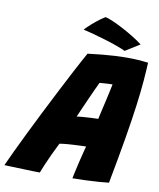

<svg xmlns="http://www.w3.org/2000/svg" viewBox="-149 -932 839 1012"><g transform="rotate(10 270.0 -426.0)"><path d="M134 7.5Q121 7.5 96.5 6.8Q72 6 43.2 5Q14.5 4 -12.2 3.2Q-39 2.5 -56.5 1.5Q-42 -31 -19 -79.5Q4 -128 32.5 -186.2Q61 -244.5 92.8 -307.5Q124.5 -370.5 156.5 -432.8Q188.5 -495 218.2 -551.8Q248 -608.5 273 -653Q312.5 -658 349 -661.5Q385.5 -665 419 -666.8Q452.5 -668.5 484 -668.5Q513 -668.5 540.8 -666.8Q568.5 -665 595.5 -661.5Q593.5 -617.5 589 -562Q584.5 -506.5 574.5 -430.2Q564.5 -354 547 -249.5Q529.5 -145 502.5 -3Q484 -0.5 449 2Q414 4.5 375.8 6Q337.5 7.5 308.5 7.5Q311 -6.5 315 -23.5Q319 -40.5 323 -59Q327 -77.5 331.8 -96.5Q336.5 -115.5 341.2 -134.2Q346 -153 350.5 -170Q334.5 -169.5 317.5 -168.8Q300.5 -168 283.8 -167.2Q267 -166.5 252.5 -165.2Q238 -164 226.8 -162.5Q215.5 -161 209.5 -160Q194 -129 179.2 -97.8Q164.5 -66.5 153 -39Q141.5 -11.5 134 7.5ZM274 -316.5Q283.5 -318.5 305.8 -320.2Q328 -322 351.8 -323.2Q375.5 -324.5 388.5 -324.5Q390 -333.5 396.5 -361.2Q403 -389 410.5 -422Q418 -455 423.8 -481.8Q429.5 -508.5 431 -516.5Q424 -516.5 409.5 -515.8Q395 -515 381.2 -514Q367.5 -513 362 -512.5Q354.5 -497.5 342.8 -471.5Q331 -445.5 317.8 -416Q304.5 -386.5 293 -360Q281.5 -333.5 274 -316.5ZM332.5 -859Q344 -858 369.5 -847.2Q395 -836.5 426.8 -819.8Q458.5 -803 488.8 -784.5Q519 -766 540 -749.5L463 -701.5Q446.5 -709.5 417.5 -720Q388.5 -730.5 354.2 -741Q320 -751.5 287.5 -760.2Q255 -769 231 -774Q235 -779.5 249.8 -793.8Q264.5 -808 286.5 -826Q308.5 -844 332.5 -859Z"/></g></svg>

Font: Grandstander Thin ExtraBold
Style: Italic
Weight: 800
Italic angle: -15°
Version: Version 1.200